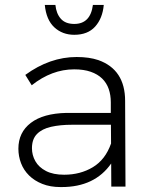

<svg xmlns="http://www.w3.org/2000/svg" viewBox="-20 -756 612 778"><path d="M229.5 2H225Q183.5 2 151.5 -10.8Q119.5 -23.5 97.8 -45Q76 -66.5 65.2 -94.8Q54.5 -123 54.5 -153.5Q54.5 -219.5 104.8 -258Q155 -296.5 249.5 -298.5H429V-341.5Q429 -371 420.5 -395.5Q412 -420 393.8 -437.8Q375.5 -455.5 347.5 -465.2Q319.5 -475 280.5 -475Q190 -475 108.5 -410.5L82.5 -452.5Q182 -525 290.5 -525Q341.5 -525 378.5 -512.5Q487 -474 487 -347L488.5 0H431L430.5 -93.5Q364 2 229.5 2ZM240 -48Q305.5 -48 356.2 -78.5Q407 -109 430 -174.5L429.5 -250.5H272Q224 -250.5 187.2 -242.2Q150.5 -234 130 -213.2Q109.5 -192.5 109.5 -155.5Q109.5 -127 123.5 -102.5Q137.5 -78 166.5 -63Q195.5 -48 240 -48ZM281 -615Q233 -615 200.2 -645.2Q167.5 -675.5 161.5 -736H204.5Q208 -701 226.5 -680Q245 -659 281 -659Q346.5 -659 356.5 -736H400.5Q395.5 -681.5 365.5 -648.2Q335.5 -615 281 -615Z"/></svg>

Font: Argentum Novus Light
Style: Regular
Weight: 300
Designer: Julieta Ulanovsky (font) & Cristiano Sobral (main changes)
Foundry: Julieta Ulanovsky (font) & Cristiano Sobral (main changes)
Version: Version 3.00;November 27, 2020;FontCreator 13.0.0.2655 64-bi